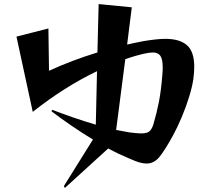

<svg xmlns="http://www.w3.org/2000/svg" viewBox="-20 -833 1040 944"><path d="M299 91 294 82 437 -147Q384 -179 330 -216Q276 -253 233 -286L237 -293Q281 -276 337 -256.5Q393 -237 451 -220L457 -483Q298 -407 141 -283L61 -653L218 -693L221 -485Q334 -537 459 -575L465 -813L628 -797L605 -614Q626 -619 646.5 -623Q667 -627 687 -631Q717 -636 744 -639Q771 -642 793 -642Q864 -642 899.5 -610.5Q935 -579 935 -505Q935 -492 934 -477.5Q933 -463 931 -447Q926 -410 910.5 -359Q895 -308 873.5 -257Q852 -206 830 -166Q790 -93 763.5 -61Q737 -29 701 -29Q676 -29 643.5 -42Q611 -55 561 -78Q550 -83 538 -89.5Q526 -96 512 -103ZM551 -194Q586 -187 617 -182Q634 -180 648.5 -178.5Q663 -177 673 -177Q704 -177 715.5 -188Q727 -199 734 -221Q751 -279 761.5 -333Q772 -387 778 -463Q779 -474 779.5 -483Q780 -492 780 -500Q780 -542 768.5 -558.5Q757 -575 731 -575Q723 -575 713.5 -573.5Q704 -572 693 -570Q670 -565 645.5 -558Q621 -551 596 -542Z"/></svg>

Font: Reggae One
Style: Regular
Weight: 400
Designer: Fontworks Inc.
Foundry: Fontworks Inc.
Version: Version 1.100